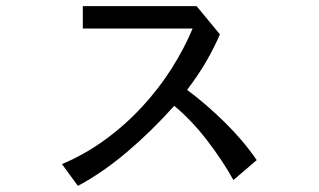

<svg xmlns="http://www.w3.org/2000/svg" viewBox="-20 -602 1040 626"><path d="M741 -15Q724 -46 702 -79Q680 -112 655.5 -144Q631 -176 603.5 -205Q576 -234 548 -257Q473 -173 393 -105.5Q313 -38 234 4L182 -67Q256 -98 322 -146Q388 -194 443 -253.5Q498 -313 539.5 -378.5Q581 -444 608 -509H250V-582H621L697 -490Q679 -448 653.5 -403.5Q628 -359 590 -309Q652 -263 713 -203Q774 -143 817 -80Z"/></svg>

Font: NanumGothicCoding
Style: Regular
Weight: 400
Monospace: yes
Designer: Kwon Bruce; Nicolas Noh; Sung-woo Choi; Go-un Cha; Soo-hyun Park;
Foundry: NHN Corporation
Version: Version 2.000;PS 1;hotconv 1.0.49;makeotf.lib2.0.14853